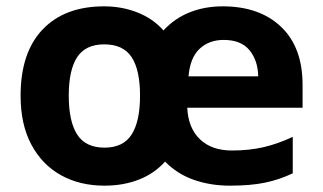

<svg xmlns="http://www.w3.org/2000/svg" viewBox="-20 -576 1018 606"><path d="M683 -556Q799 -556 867 -491.5Q935 -427 935 -308V-236H571Q574 -172 611 -136.5Q648 -101 712 -101Q767 -101 812 -111.5Q857 -122 904 -144V-29Q862 -9 816.5 0.5Q771 10 706 10Q644 10 591.5 -8.5Q539 -27 501 -66Q467 -28 418 -9Q369 10 310 10Q232 10 172.5 -23Q113 -56 79 -119.5Q45 -183 45 -274Q45 -410 114.5 -483Q184 -556 309 -556Q364 -556 413 -537Q462 -518 496 -480Q531 -518 578.5 -537Q626 -556 683 -556ZM309 -436Q250 -436 223.5 -395.5Q197 -355 197 -274Q197 -193 223.5 -151.5Q250 -110 310 -110Q369 -110 395.5 -151.5Q422 -193 422 -274Q422 -355 395.5 -395.5Q369 -436 309 -436ZM686 -450Q640 -450 610 -422Q580 -394 575 -335H795Q794 -385 767.5 -417.5Q741 -450 686 -450Z"/></svg>

Font: Noto Sans Sundanese
Style: Bold
Weight: 700
Version: Version 2.003